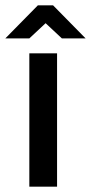

<svg xmlns="http://www.w3.org/2000/svg" viewBox="-57 -700 341 720"><path d="M53 -500V0H157V-500ZM-37 -556H53L114 -613L175 -556H264L142 -680H85Z"/></svg>

Font: LT Wave Alt Medium
Style: Regular
Weight: 500
Designer: Daniel Lyons
Version: Version 2.5 (Glyphs App)